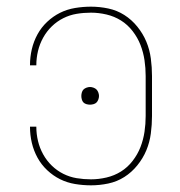

<svg xmlns="http://www.w3.org/2000/svg" viewBox="-20 -548 540 576"><path d="M253 8Q229 8 205 4Q181 0 160 -10.5Q139 -21 121.5 -37.5Q104 -54 92.5 -75Q81 -96 75.5 -119.5Q70 -143 70 -167Q70 -167 70 -167.5Q70 -168 70 -168H89Q89 -168 89 -167.5Q89 -167 89 -167Q89 -146 94 -125Q99 -104 109.5 -85Q120 -66 135.5 -51Q151 -36 170 -26.5Q189 -17 210 -13.5Q231 -10 253 -10Q276 -10 299.5 -15.5Q323 -21 343 -33.5Q363 -46 378 -65.5Q393 -85 401.5 -107Q410 -129 413.5 -152.5Q417 -176 417 -200V-320Q417 -344 413.5 -367.5Q410 -391 401.5 -413Q393 -435 378 -454.5Q363 -474 343 -486.5Q323 -499 299.5 -504.5Q276 -510 253 -510Q231 -510 210 -506.5Q189 -503 170 -493.5Q151 -484 135.5 -469Q120 -454 109.5 -435Q99 -416 94 -395Q89 -374 89 -353Q89 -353 89 -352.5Q89 -352 89 -352H70Q70 -352 70 -352.5Q70 -353 70 -353Q70 -377 75.5 -400.5Q81 -424 92.5 -445Q104 -466 121.5 -482.5Q139 -499 160 -509.5Q181 -520 205 -524Q229 -528 253 -528Q279 -528 305 -522.5Q331 -517 353 -503Q375 -489 392 -468Q409 -447 419 -423Q429 -399 432.5 -372.5Q436 -346 436 -320V-200Q436 -174 432.5 -147.5Q429 -121 419 -97Q409 -73 392 -52Q375 -31 353 -17Q331 -3 305 2.5Q279 8 253 8ZM250 -234Q245 -234 239.5 -235.5Q234 -237 230.5 -240.5Q227 -244 225.5 -249.5Q224 -255 224 -260Q224 -265 225.5 -270.5Q227 -276 230.5 -279.5Q234 -283 239.5 -285Q245 -287 250 -287Q255 -287 260.5 -285Q266 -283 269.5 -279.5Q273 -276 275 -270.5Q277 -265 277 -260Q277 -255 275 -249.5Q273 -244 269.5 -240.5Q266 -237 260.5 -235.5Q255 -234 250 -234Z"/></svg>

Font: Zed Mono Thin
Style: Regular
Weight: 100
Monospace: yes
Designer: Belleve Invis
Foundry: Belleve Invis
Version: Version 1.0.0; ttfautohint (v1.8.4)